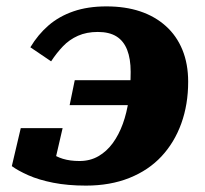

<svg xmlns="http://www.w3.org/2000/svg" viewBox="-20 -569 643 601"><path d="M463 -318 449 -240H198L214 -318ZM286 -469Q251 -469 224 -457Q197 -445 177 -424Q157 -403 140 -377L75 -421Q99 -461 132 -489.5Q165 -518 210 -533.5Q255 -549 313 -549Q372 -549 418.5 -533.5Q465 -518 499 -487.5Q533 -457 551 -413Q569 -369 569 -313Q569 -242 547.5 -182.5Q526 -123 485.5 -79.5Q445 -36 385 -12Q325 12 249 12Q192 12 146.5 3Q101 -6 68.5 -20.5Q36 -35 17 -49L45 -168H176L148 -47Q138 -47 130.5 -54.5Q123 -62 119 -73.5Q115 -85 114.5 -96.5Q114 -108 117 -117Q125 -103 139.5 -91Q154 -79 176.5 -72Q199 -65 229 -65Q262 -65 288 -80Q314 -95 333 -121Q352 -147 364.5 -181.5Q377 -216 383 -257.5Q389 -299 389 -344Q389 -385 378 -413Q367 -441 344.5 -455Q322 -469 286 -469Z"/></svg>

Font: Roboto Serif
Style: Bold Italic
Weight: 700
Italic angle: -10°
Designer: Greg Gazdowicz
Foundry: Commercial Type
Version: Version 1.008